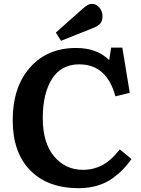

<svg xmlns="http://www.w3.org/2000/svg" viewBox="-20 -963 733 997"><path d="M296.9 -751 270 -793.9 413.1 -920.9Q438 -942.9 456.1 -942.9Q481 -942.9 496.6 -923.1Q512.2 -903.3 512.2 -879.9Q512.2 -854.5 501 -841.3Q489.7 -828.1 461.9 -816.9ZM389.2 14.2Q227.1 14.2 136.5 -78.9Q45.9 -171.9 45.9 -338.9Q45.9 -509.8 135.3 -611.8Q224.6 -713.9 375 -713.9Q483.9 -713.9 546.9 -650.9L557.1 -715.8H615.2L653.8 -481L579.1 -462.9Q534.7 -628.9 391.1 -628.9Q297.9 -628.9 250 -553.2Q202.1 -477.5 202.1 -350.1Q202.1 -220.7 261 -150.9Q319.8 -81.1 411.1 -81.1Q439 -81.1 464.6 -87.6Q490.2 -94.2 508.8 -103.8Q527.3 -113.3 545.7 -128.4Q564 -143.6 575.9 -156.5Q587.9 -169.4 602.1 -187L663.1 -137.2Q641.6 -107.4 619.4 -84.2Q597.2 -61 564 -36.9Q530.8 -12.7 486.1 0.7Q441.4 14.2 389.2 14.2Z"/></svg>

Font: Literata Book
Style: Bold
Weight: 700
Designer: Latin by Veronika Burian and Jose Scaglione. Greek by Irene Vlachou. Cyrillic by Vera Evstafieva
Foundry: TypeTogether
Version: Version 2.003;PS 002.003;hotconv 1.0.88;makeotf.lib2.5.64775